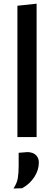

<svg xmlns="http://www.w3.org/2000/svg" viewBox="-20 -764 301 1070"><path d="M77 0V-732L184 -743.5V0ZM55 286.5Q74.5 257.5 79.2 229Q84 200.5 84 161.5V87.5L134.5 83.5Q165.5 85 181 101Q196.5 117 196.5 141.5Q196.5 183.5 171.5 222.2Q146.5 261 103.5 285Z"/></svg>

Font: Heraclito Medium
Style: Regular
Weight: 500
Designer: Kostas Bartsokas (font) & Cristiano Sobral (main changes)
Foundry: Kostas Bartsokas (font) & Cristiano Sobral (main changes)
Version: Version 1.00;July 8, 2020;FontCreator 13.0.0.2655 64-bit